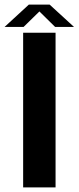

<svg xmlns="http://www.w3.org/2000/svg" viewBox="-34 -818 344 838"><path d="M67 0H208.5V-675H67ZM-14 -700.5H69L138 -768L206.5 -700.5H289L182.5 -798H92Z"/></svg>

Font: Anybody Thin SemiBold
Style: Regular
Weight: 600
Version: Version 1.113;gftools[0.9.25]